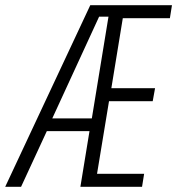

<svg xmlns="http://www.w3.org/2000/svg" viewBox="-38 -718 681 738"><path d="M306 -214H142L43 0H-18L309 -698H623L615 -648H434L390 -379H558L549 -329H381L335 -50H516L508 0H271ZM343 -654 163 -263H315L379 -654Z"/></svg>

Font: IBM Plex Mono Light
Style: Italic
Weight: 300
Italic angle: -9°
Monospace: yes
Designer: Mike Abbink, Paul van der Laan, Pieter van Rosmalen
Foundry: Bold Monday
Version: Version 2.3